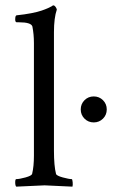

<svg xmlns="http://www.w3.org/2000/svg" viewBox="-20 -698 460 721"><path d="M107.4 -113.3V-536.1Q107.4 -569.3 101.6 -598.6Q96.7 -614.3 51.8 -614.3H43Q37.1 -614.3 37.1 -625Q37.1 -640.6 43 -640.6Q72.3 -643.6 97.2 -648.4Q122.1 -653.3 136.2 -658.2Q150.4 -663.1 160.2 -667.5Q169.9 -671.9 174.8 -674.8L178.7 -677.7H180.7Q184.6 -677.7 188.5 -672.4Q192.4 -667 193.4 -662.1Q182.6 -630.9 182.6 -577.1V-131.8Q182.6 -75.2 190.4 -44.9Q192.4 -38.1 215.8 -31.7Q239.3 -25.4 249 -25.4Q252 -25.4 252.9 -13.7Q253.9 -2 252 2.9Q154.3 -2 147.5 -2Q141.6 -2 41 2.9Q37.1 -1 37.1 -13.2Q37.1 -25.4 41 -25.4Q52.7 -25.4 75.7 -31.7Q98.6 -38.1 100.6 -44.9Q107.4 -73.2 107.4 -113.3ZM297.4 -252.4Q283.2 -266.6 283.2 -287.1Q283.2 -307.6 297.4 -321.8Q311.5 -335.9 332 -335.9Q352.5 -335.9 366.7 -321.8Q380.9 -307.6 380.9 -287.1Q380.9 -266.6 366.7 -252.4Q352.5 -238.3 332 -238.3Q311.5 -238.3 297.4 -252.4Z"/></svg>

Font: Crimson Text
Style: Regular
Weight: 400
Version: Version 0.13